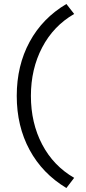

<svg xmlns="http://www.w3.org/2000/svg" viewBox="-20 -730 429 963"><path d="M64 -249Q64 -401 128.5 -520Q193 -639 313 -710L352 -660Q248 -600 191.5 -492Q135 -384 135 -249Q135 -113 191.5 -5.5Q248 102 352 162L313 213Q193 141 128.5 22Q64 -97 64 -249Z"/></svg>

Font: Red Hat Display
Style: Regular
Weight: 400
Designer: Pentagram / MCKL
Foundry: Pentagram / MCKL
Version: Version 1.003; Red Hat Display